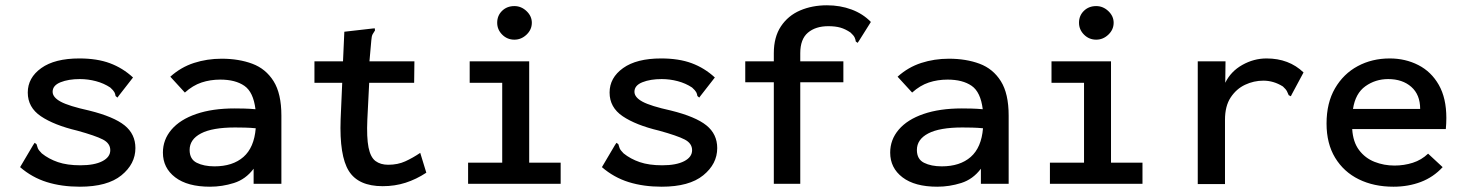

<svg xmlns="http://www.w3.org/2000/svg" viewBox="-20 -695 5540 726"><path d="M282 11Q213 11 157 -6.5Q101 -24 56 -63L105 -146L111 -155L118 -150Q120 -142 123 -134.5Q126 -127 138 -115Q164 -94 199 -82Q234 -70 284 -70Q337 -70 367 -85.5Q397 -101 397 -127Q397 -153 369 -167.5Q341 -182 272 -201Q184 -222 134.5 -255.5Q85 -289 85 -345Q85 -401 136 -437.5Q187 -474 280 -474Q347 -474 395.5 -456Q444 -438 483 -402L430 -334L424 -326L417 -332Q416 -340 412.5 -346.5Q409 -353 397 -364Q373 -380 343 -388Q313 -396 282 -396Q239 -396 209 -384Q179 -372 179 -348Q179 -327 209.5 -310.5Q240 -294 317 -277Q410 -254 451 -221Q492 -188 492 -135Q492 -75 439 -32Q386 11 282 11Z M774 11Q689 11 642.5 -24.5Q596 -60 596 -118Q596 -167 628.5 -205Q661 -243 722 -264Q783 -285 867 -285Q883 -285 903.5 -284.5Q924 -284 946 -282Q938 -347 904 -370.5Q870 -394 813 -394Q775 -394 742 -383Q709 -372 679 -345L624 -405Q664 -441 713.5 -457Q763 -473 818 -473Q883 -473 934 -454Q985 -435 1014.5 -388Q1044 -341 1044 -258V0H939V-57Q909 -17 864.5 -3Q820 11 774 11ZM697 -128Q697 -93 724 -79.5Q751 -66 791 -66Q860 -66 900.5 -101.5Q941 -137 947 -210Q927 -212 906 -212.5Q885 -213 869 -213Q783 -213 740 -190.5Q697 -168 697 -128Z M1427 9Q1335 9 1299 -48.5Q1263 -106 1268 -244L1274 -382H1169V-463H1277L1282 -575L1387 -587L1397 -588L1398 -580Q1393 -573 1389 -565.5Q1385 -558 1384 -542L1377 -463H1547L1546 -382H1376L1369 -243Q1366 -175 1373.5 -137.5Q1381 -100 1400 -86Q1419 -72 1448 -72Q1484 -72 1512.5 -85Q1541 -98 1569 -117L1592 -42Q1554 -17 1513.5 -4Q1473 9 1427 9Z M1750 0V-80H1879V-382H1756V-463H1981V-80H2100V0ZM1925 -545Q1898 -545 1879 -564Q1860 -583 1860 -609Q1860 -636 1878.5 -654Q1897 -672 1925 -672Q1951 -672 1971 -653Q1991 -634 1991 -609Q1991 -583 1971 -564Q1951 -545 1925 -545Z M2482 11Q2413 11 2357 -6.5Q2301 -24 2256 -63L2305 -146L2311 -155L2318 -150Q2320 -142 2323 -134.5Q2326 -127 2338 -115Q2364 -94 2399 -82Q2434 -70 2484 -70Q2537 -70 2567 -85.5Q2597 -101 2597 -127Q2597 -153 2569 -167.5Q2541 -182 2472 -201Q2384 -222 2334.5 -255.5Q2285 -289 2285 -345Q2285 -401 2336 -437.5Q2387 -474 2480 -474Q2547 -474 2595.5 -456Q2644 -438 2683 -402L2630 -334L2624 -326L2617 -332Q2616 -340 2612.5 -346.5Q2609 -353 2597 -364Q2573 -380 2543 -388Q2513 -396 2482 -396Q2439 -396 2409 -384Q2379 -372 2379 -348Q2379 -327 2409.5 -310.5Q2440 -294 2517 -277Q2610 -254 2651 -221Q2692 -188 2692 -135Q2692 -75 2639 -32Q2586 11 2482 11Z M2906 -384H2798V-463H2906V-494Q2906 -555 2933 -595.5Q2960 -636 3005.5 -655.5Q3051 -675 3107 -675Q3157 -675 3200 -659Q3243 -643 3273 -612L3229 -542L3223 -533L3216 -538Q3215 -546 3211.5 -553.5Q3208 -561 3196 -572Q3177 -585 3158 -590.5Q3139 -596 3112 -596Q3064 -596 3035 -571.5Q3006 -547 3006 -494V-463H3169V-384H3006V0H2906Z M3524 11Q3439 11 3392.5 -24.5Q3346 -60 3346 -118Q3346 -167 3378.5 -205Q3411 -243 3472 -264Q3533 -285 3617 -285Q3633 -285 3653.5 -284.5Q3674 -284 3696 -282Q3688 -347 3654 -370.5Q3620 -394 3563 -394Q3525 -394 3492 -383Q3459 -372 3429 -345L3374 -405Q3414 -441 3463.5 -457Q3513 -473 3568 -473Q3633 -473 3684 -454Q3735 -435 3764.5 -388Q3794 -341 3794 -258V0H3689V-57Q3659 -17 3614.5 -3Q3570 11 3524 11ZM3447 -128Q3447 -93 3474 -79.5Q3501 -66 3541 -66Q3610 -66 3650.5 -101.5Q3691 -137 3697 -210Q3677 -212 3656 -212.5Q3635 -213 3619 -213Q3533 -213 3490 -190.5Q3447 -168 3447 -128Z M3950 0V-80H4079V-382H3956V-463H4181V-80H4300V0ZM4125 -545Q4098 -545 4079 -564Q4060 -583 4060 -609Q4060 -636 4078.5 -654Q4097 -672 4125 -672Q4151 -672 4171 -653Q4191 -634 4191 -609Q4191 -583 4171 -564Q4151 -545 4125 -545Z M4509 -463H4614L4613 -382Q4634 -425 4677.5 -449.5Q4721 -474 4769 -474Q4854 -474 4909 -421L4865 -339L4861 -331L4853 -335Q4850 -342 4846.5 -349.5Q4843 -357 4831 -368Q4796 -390 4757 -390Q4721 -390 4688 -374.5Q4655 -359 4633.5 -326.5Q4612 -294 4612 -242V1H4509Z M5249 11Q5175 11 5118 -17Q5061 -45 5028.5 -98.5Q4996 -152 4996 -228Q4996 -306 5028 -361Q5060 -416 5114 -445Q5168 -474 5235 -474Q5294 -474 5343 -449Q5392 -424 5420.5 -374Q5449 -324 5449 -249Q5449 -228 5447 -207H5093Q5096 -158 5119 -127.5Q5142 -97 5177.5 -83Q5213 -69 5253 -69Q5289 -69 5322 -79.5Q5355 -90 5380 -114L5435 -63Q5400 -25 5352.5 -7Q5305 11 5249 11ZM5096 -283H5350Q5350 -337 5316.5 -366.5Q5283 -396 5229 -396Q5181 -396 5143 -369Q5105 -342 5096 -283Z"/></svg>

Font: Inconsolata SemiExpanded SemiBold
Style: Regular
Weight: 600
Width: 6
Monospace: yes
Designer: Raph Levien, Cyreal, Brenton Simpson
Foundry: Raph Levien, Cyreal, Google
Version: Version 3.001; ttfautohint (v1.8.2.53-6de2)